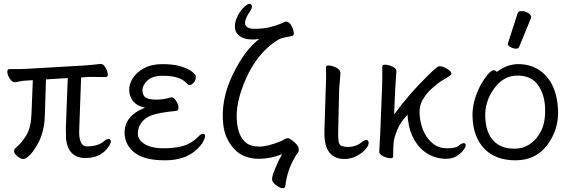

<svg xmlns="http://www.w3.org/2000/svg" viewBox="-20 -822 3004 1006"><path d="M396 -107Q402 -55 435 -55Q493 -55 523 -81Q538 -94 548.5 -94Q559 -94 560.5 -82.5Q562 -71 546 -50Q507 6 428 6Q338 6 326 -94Q325 -109 325 -149L335 -413L221 -406L215 -219Q213 -125 171.5 -57Q130 11 101 11Q87 11 71 -3Q55 -17 54 -27.5Q53 -38 59 -44Q95 -74 119 -115Q143 -156 145 -226L152 -402L121 -400Q97 -399 83 -395.5Q69 -392 58 -391H57Q44 -391 32 -409Q20 -427 18.5 -443.5Q17 -460 30 -460H73Q99 -460 113 -461L423 -479Q446 -481 470 -483Q494 -485 506 -487H509Q521 -487 532 -469Q543 -451 544.5 -434.5Q546 -418 534 -418L470 -419Q460 -419 450 -419Q440 -419 431 -418L405 -416L395 -141Q394 -122 396 -107Z M875 -312H878Q891 -312 902.5 -294Q914 -276 915 -259Q916 -242 903 -241Q813 -232 776 -218.5Q739 -205 720 -178Q701 -151 702.5 -119Q704 -87 740 -66Q776 -45 836 -45Q896 -45 940 -57.5Q984 -70 1020 -107Q1033 -121 1043.5 -121Q1054 -121 1054.5 -110.5Q1055 -100 1045 -80.5Q1035 -61 1010 -38Q950 18 844.5 18Q739 18 688 -20Q637 -58 633 -119Q628 -214 740 -258Q701 -265 680 -289Q659 -313 657 -346Q655 -379 675 -411Q695 -443 734.5 -464.5Q774 -486 831 -486Q888 -486 926.5 -474.5Q965 -463 985 -447.5Q1005 -432 1006 -422Q1007 -401 994.5 -388.5Q982 -376 975.5 -376Q969 -376 964 -380L955 -389Q919 -425 835 -425Q777 -425 751 -399Q725 -373 726.5 -346Q728 -319 745.5 -309.5Q763 -300 800.5 -300Q838 -300 875 -312Z M1458 -14Q1396 10 1338 10Q1253 10 1205.5 -43Q1158 -96 1150 -168Q1135 -296 1198 -428Q1261 -560 1339 -618Q1320 -615 1304 -615Q1262 -615 1238 -631.5Q1214 -648 1211.5 -672.5Q1209 -697 1217 -719.5Q1225 -742 1238 -760.5Q1251 -779 1265 -790.5Q1279 -802 1286 -802Q1299 -802 1300 -789Q1301 -779 1291 -764Q1262 -724 1264 -699Q1268 -671 1313 -671Q1358 -671 1391.5 -679Q1425 -687 1447.5 -696.5Q1470 -706 1473 -707.5Q1476 -709 1480 -709Q1494 -709 1505.5 -689.5Q1517 -670 1519 -652.5Q1521 -635 1512 -634Q1493 -630 1471 -625.5Q1449 -621 1433 -611Q1329 -545 1269.5 -411.5Q1210 -278 1222 -179Q1230 -103 1272 -72Q1296 -54 1339.5 -54Q1383 -54 1454 -83Q1458 -85 1469 -91.5Q1480 -98 1488 -98Q1496 -98 1509 -88Q1543 -62 1545 -44.5Q1547 -27 1538 -17.5Q1529 -8 1524 4Q1485 69 1475 152Q1474 164 1461 164Q1448 164 1427.5 149Q1407 134 1405.5 119Q1404 104 1422 60.5Q1440 17 1458 -14Z M1687 -364Q1690 -419 1688 -470Q1689 -479 1700.5 -479Q1712 -479 1727 -474Q1761 -462 1763 -444L1764 -441L1757 -353L1752 -135Q1751 -109 1753.5 -85.5Q1756 -62 1771 -57Q1786 -52 1801 -52Q1845 -52 1874 -76Q1890 -89 1900 -89Q1910 -89 1911.5 -75Q1913 -61 1895 -40Q1877 -19 1847.5 -4Q1818 11 1785 11Q1693 11 1681 -93Q1679 -117 1680 -143Z M1967 -27 1972 -115 1982 -369Q1984 -422 1983 -475Q1983 -483 1998 -483Q2013 -483 2034 -474Q2055 -465 2057 -452V-449Q2054 -414 2051 -360L2045 -222Q2126 -333 2220 -424Q2249 -454 2273 -472Q2278 -475 2287 -475Q2296 -475 2310 -468Q2344 -452 2345 -436Q2346 -431 2341 -428Q2321 -414 2299 -401.5Q2277 -389 2244 -359.5Q2211 -330 2192.5 -295Q2174 -260 2179.5 -211.5Q2185 -163 2203 -127Q2221 -91 2250.5 -68Q2280 -45 2323.5 -45Q2367 -45 2383.5 -58.5Q2400 -72 2409.5 -72Q2419 -72 2420 -62.5Q2421 -53 2408 -35.5Q2395 -18 2372 -4Q2349 10 2319 10Q2265 10 2222 -15.5Q2179 -41 2152 -87Q2125 -133 2118 -192L2116 -207Q2116 -214 2116 -221Q2081 -187 2063 -145Q2045 -103 2042.5 -74.5Q2040 -46 2040 -1Q2040 7 2025 7Q2010 7 1989.5 -2.5Q1969 -12 1967 -25Z M2692 -752Q2695 -764 2712.5 -764Q2730 -764 2746.5 -754.5Q2763 -745 2763 -732Q2763 -729 2762 -727L2700 -576Q2697 -567 2683.5 -567Q2670 -567 2655.5 -575Q2641 -583 2641 -589.5Q2641 -596 2642 -597ZM2583 -445Q2636 -486 2696 -486Q2756 -486 2802 -457Q2897 -396 2904 -245Q2908 -143 2847.5 -62.5Q2787 18 2681.5 18Q2576 18 2518 -42.5Q2460 -103 2456 -207Q2452 -287 2497 -374Q2517 -410 2536 -432Q2555 -454 2565.5 -454Q2576 -454 2583 -445ZM2674 -43Q2723 -43 2760 -69.5Q2797 -96 2818 -142Q2839 -188 2836 -258Q2833 -328 2798.5 -377Q2764 -426 2691 -426Q2618 -426 2568.5 -357.5Q2519 -289 2522.5 -207.5Q2526 -126 2565.5 -84.5Q2605 -43 2674 -43Z"/></svg>

Font: LXGW WenKai
Style: Regular
Weight: 400
Designer: LXGW / Fontworks Inc.
Foundry: LXGW / Fontworks Inc.
Version: Version 1.520; June 14, 2025